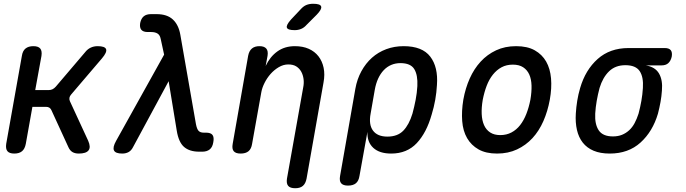

<svg xmlns="http://www.w3.org/2000/svg" viewBox="-20 -805 3640 1019"><path d="M56 10Q30 10 19.5 -2.5Q9 -15 13 -42L96 -508Q100 -535 115.5 -547.5Q131 -560 157 -560Q183 -560 193.5 -547.5Q204 -535 200 -508L167 -327H239Q250 -327 259 -331.5Q268 -336 276 -345L431 -527Q444 -544 461 -552Q478 -560 498 -560Q537 -560 543 -544Q549 -528 521 -495L358 -304Q350 -295 348.5 -286Q347 -277 351 -268L448 -58Q463 -24 450 -7Q437 10 398 10Q378 10 364.5 2Q351 -6 343 -24L253 -220Q249 -229 242 -233.5Q235 -238 224 -238H152L117 -42Q112 -15 97 -2.5Q82 10 56 10Z M686 -24Q677 -6 662.5 2Q648 10 629 10Q593 10 585 -6.5Q577 -23 596 -57L851 -515L833 -598Q829 -619 816 -627Q803 -635 783 -635H764Q740 -635 730 -647Q720 -659 724 -683Q729 -707 743 -718.5Q757 -730 781 -730H811Q867 -730 897.5 -701.5Q928 -673 937 -621L1020 -146Q1025 -120 1034 -110.5Q1043 -101 1061 -101H1073Q1099 -101 1108 -88.5Q1117 -76 1112 -50Q1108 -24 1093 -12Q1078 0 1054 0H1037Q986 0 957 -25Q928 -50 918 -112L875 -374Z M1607 -673Q1594 -658 1578 -651.5Q1562 -645 1544 -645Q1507 -645 1502.5 -658.5Q1498 -672 1525 -702L1575 -755Q1590 -772 1606 -778.5Q1622 -785 1642 -785Q1680 -785 1684.5 -770.5Q1689 -756 1661 -727ZM1367 -316 1318 -42Q1314 -15 1299 -2.5Q1284 10 1257 10Q1231 10 1220.5 -2.5Q1210 -15 1215 -42L1297 -509Q1302 -535 1317 -547.5Q1332 -560 1357 -560Q1382 -560 1393 -547.5Q1404 -535 1400 -509L1390 -455Q1413 -504 1452 -532Q1491 -560 1545 -560Q1587 -560 1618.5 -546Q1650 -532 1670 -506.5Q1690 -481 1697.5 -445.5Q1705 -410 1697 -367L1607 143Q1602 169 1587.5 181.5Q1573 194 1547 194Q1520 194 1509.5 181.5Q1499 169 1503 143L1589 -340Q1594 -364 1591 -386Q1588 -408 1578.5 -425Q1569 -442 1552.5 -452.5Q1536 -463 1510 -463Q1484 -463 1459.5 -448.5Q1435 -434 1416 -412.5Q1397 -391 1384 -365Q1371 -339 1367 -316Z M1827 180Q1801 180 1790.5 167.5Q1780 155 1785 128L1866 -334Q1875 -385 1898 -427Q1921 -469 1954 -498.5Q1987 -528 2030 -544Q2073 -560 2122 -560Q2221 -560 2263.5 -504.5Q2306 -449 2299 -354Q2297 -315 2290 -275.5Q2283 -236 2271 -197Q2244 -101 2192 -45.5Q2140 10 2056 10Q1994 10 1961 -20.5Q1928 -51 1930 -105L1888 128Q1884 155 1869 167.5Q1854 180 1827 180ZM2036 -80Q2090 -80 2120.5 -111.5Q2151 -143 2169 -202Q2179 -239 2186 -275.5Q2193 -312 2195 -348Q2198 -407 2178.5 -438.5Q2159 -470 2105 -470Q2079 -470 2056.5 -460.5Q2034 -451 2016.5 -432.5Q1999 -414 1987 -388Q1975 -362 1969 -328L1947 -202Q1936 -144 1959.5 -112Q1983 -80 2036 -80Z M2618 10Q2559 10 2520 -12Q2481 -34 2459 -72Q2437 -110 2433 -162.5Q2429 -215 2439 -276Q2450 -337 2473 -388.5Q2496 -440 2531 -478Q2566 -516 2613 -538Q2660 -560 2719 -560Q2779 -560 2818 -538Q2857 -516 2878.5 -478.5Q2900 -441 2904.5 -389Q2909 -337 2898 -276Q2887 -215 2864 -162.5Q2841 -110 2806 -72Q2771 -34 2724 -12Q2677 10 2618 10ZM2635 -88Q2668 -88 2694.5 -102Q2721 -116 2740.5 -141Q2760 -166 2773.5 -200.5Q2787 -235 2795 -276Q2802 -317 2801 -351Q2800 -385 2789 -409.5Q2778 -434 2756.5 -448Q2735 -462 2702 -462Q2668 -462 2642 -448Q2616 -434 2596 -409Q2576 -384 2563 -350Q2550 -316 2542 -275Q2535 -234 2536.5 -200Q2538 -166 2549 -141Q2560 -116 2581.5 -102Q2603 -88 2635 -88Z M3491 -458H3407Q3457 -450 3477.5 -415Q3498 -380 3493 -324Q3491 -294 3485.5 -263.5Q3480 -233 3472 -202Q3444 -107 3379.5 -48.5Q3315 10 3216 10Q3166 10 3130.5 -5Q3095 -20 3073 -48Q3051 -76 3042 -115.5Q3033 -155 3036 -202Q3038 -236 3043.5 -270Q3049 -304 3059 -338Q3087 -434 3152 -492Q3217 -550 3316 -550H3508Q3531 -550 3540 -538.5Q3549 -527 3545 -504Q3540 -482 3527 -470Q3514 -458 3491 -458ZM3233 -81Q3260 -81 3281 -89.5Q3302 -98 3319 -113.5Q3336 -129 3348 -151.5Q3360 -174 3369 -202Q3378 -236 3384 -270Q3390 -304 3392 -338Q3396 -396 3375 -427.5Q3354 -459 3299 -459Q3246 -459 3212.5 -426.5Q3179 -394 3162 -338Q3153 -304 3147 -270Q3141 -236 3139 -202Q3136 -146 3157.5 -113.5Q3179 -81 3233 -81Z"/></svg>

Font: Maple Mono Medium
Style: Italic
Weight: 500
Italic angle: -10°
Monospace: yes
Designer: subframe7536
Version: Version 7.000